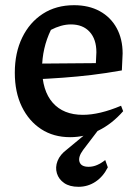

<svg xmlns="http://www.w3.org/2000/svg" viewBox="-20 -518 531 739"><path d="M250 10Q186 10 138.5 -21Q91 -52 64 -107.5Q37 -163 37 -238Q37 -315 65.5 -373.5Q94 -432 145 -465Q196 -498 265 -498Q322 -498 364 -475Q406 -452 429 -410Q452 -368 452 -312L449 -247Q387 -236 332.5 -229.5Q278 -223 223 -219Q168 -215 104 -212L105 -273L349 -275L351 -317Q351 -367 325 -395.5Q299 -424 253 -424Q234 -424 214.5 -418.5Q195 -413 176 -403Q159 -368 150.5 -330.5Q142 -293 142 -256Q142 -169 183 -122.5Q224 -76 299 -76Q363 -76 446 -111L454 -90Q411 -41 359 -15.5Q307 10 250 10ZM282 201Q248 201 227 186.5Q206 172 199 149Q192 126 201.5 101.5Q211 77 238 57L337 -25H364L300 59Q280 86 286 105Q292 124 321 124Q338 124 354 117Q370 110 385 98L395 126Q377 162 347.5 181.5Q318 201 282 201Z"/></svg>

Font: Piazzolla 24pt SemiBold
Style: Regular
Weight: 600
Designer: Juan Pablo del Peral
Foundry: Huerta Tipografica
Version: Version 2.005